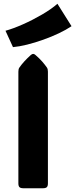

<svg xmlns="http://www.w3.org/2000/svg" viewBox="-20 -1005 402 1025"><path d="M235.8 -25.9Q235.8 -11.2 229.7 -5.6Q223.6 0 209 0H105Q90.3 0 84.2 -5.6Q78.1 -11.2 78.1 -25.9V-622.1Q78.1 -636.2 83 -643.6Q105 -675.8 144.5 -711.4Q151.9 -717.3 157.2 -717.3Q163.1 -717.3 169.4 -711.4Q190.9 -692.9 205.6 -676Q220.2 -659.2 231 -643.6Q235.8 -635.7 235.8 -622.1ZM49.3 -753.4 9.3 -840.8Q50.3 -852.1 102.5 -875.2Q154.8 -898.4 204.6 -927.5Q254.4 -956.5 286.6 -984.9L361.8 -865.2Q334 -846.2 294.4 -827.4Q254.9 -808.6 210.9 -793Q167 -777.3 124.8 -766.8Q82.5 -756.3 49.3 -753.4Z"/></svg>

Font: ADLaM Display
Style: Regular
Weight: 400
Designer: Mark Jamra, Neil Patel, Concept: Andrew Footit
Foundry: Microsoft
Version: Version 2.000; ttfautohint (v1.8.4.7-5d5b);gftools[0.9.28]